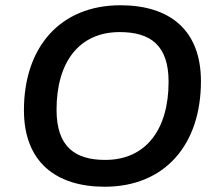

<svg xmlns="http://www.w3.org/2000/svg" viewBox="-20 -700 821 730"><path d="M378 10C607 10 744 -150 744 -391C744 -587 624 -680 438 -680C209 -680 71 -521 71 -281C71 -84 193 10 378 10ZM380 -92C265 -92 195 -142 195 -283C195 -464 281 -578 435 -578C551 -578 621 -529 621 -389C621 -208 535 -92 380 -92Z"/></svg>

Font: SN Pro Semibold
Style: Italic
Weight: 600
Italic angle: -9°
Designer: Tobias Whetton
Foundry: Supernotes
Version: Version 1.001;Glyphs 3.2 (3249)